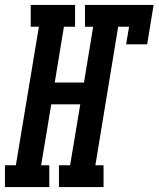

<svg xmlns="http://www.w3.org/2000/svg" viewBox="-65 -755 640 775"><path d="M-45 0V-88H-1L92 -647H59V-735H238V-647H193L156 -422H274L311 -647H278V-735H555L529 -576H444L456 -647H412L320 -88H353V0H173V-88H218L259 -334H142L101 -88H134V0Z"/></svg>

Font: Iosevka Slab Semibold Oblique
Style: Regular
Weight: 600
Italic angle: -9°
Monospace: yes
Designer: Belleve Invis
Foundry: Belleve Invis
Version: Version 11.1.1; ttfautohint (v1.8.3)